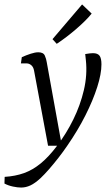

<svg xmlns="http://www.w3.org/2000/svg" viewBox="-75 -655 499 863"><path d="M20 188Q4 188 -17 183.5Q-38 179 -55 170L-54 140Q-6 137 33 123Q72 109 108 79.5Q144 50 181 1Q223 -54 254.5 -118Q286 -182 302 -250Q318 -318 311 -384L308 -412Q319 -414 328 -415Q337 -416 343 -416Q364 -416 372.5 -404.5Q381 -393 381 -366Q381 -323 362 -263.5Q343 -204 309 -136.5Q275 -69 228 -1Q209 27 187.5 54.5Q166 82 145.5 105.5Q125 129 107 146Q82 169 61.5 178.5Q41 188 20 188ZM141 0 78 -338Q75 -354 65.5 -362Q56 -370 45 -370H19L23 -398Q43 -407 63 -413.5Q83 -420 97 -420Q120 -420 126.5 -405Q133 -390 135 -376L203 0ZM161 -479 294 -635 337 -594Q313 -564 268.5 -525.5Q224 -487 180 -458Z"/></svg>

Font: Rasa Light
Style: Italic
Weight: 300
Italic angle: -7.10001°
Designer: Anna Giedrys (Yrsa+Rasa design), David Brezina (Yrsa art-direction, Rasa art-direction, design)
Foundry: Rosetta Type Foundry
Version: Version 2.004